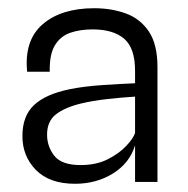

<svg xmlns="http://www.w3.org/2000/svg" viewBox="-20 -762 457 467"><path d="M162.5 -315Q100.5 -315 67.5 -348.5Q34.5 -382 34.5 -431Q34.5 -480 62.8 -506.5Q91 -533 149.5 -545Q184 -552 228 -555Q272 -558 308.5 -559.5V-590Q308.5 -645 282 -667.8Q255.5 -690.5 205 -690.5Q175.5 -690.5 151.5 -682.5Q127.5 -674.5 113.8 -652.2Q100 -630 101 -587.5H46Q38.5 -664 83.8 -703Q129 -742 209 -742Q250.5 -742 285.5 -729.5Q320.5 -717 341.8 -685.8Q363 -654.5 363 -599V-319.5H308.5V-408.5Q295.5 -365.5 255 -340.2Q214.5 -315 162.5 -315ZM176 -360.5Q214 -360.5 241.8 -374.5Q269.5 -388.5 286.8 -406.8Q304 -425 308.5 -438.5V-527Q276 -525 240.5 -521Q205 -517 176 -510Q137.5 -500.5 116 -483.8Q94.5 -467 94.5 -434.5Q94.5 -405.5 112.2 -383Q130 -360.5 176 -360.5Z"/></svg>

Font: Spline Sans Light
Style: Regular
Weight: 300
Designer: Eben Sorkin, Mirko Velimirovic
Foundry: Sorkin Type
Version: Version 1.000; ttfautohint (v1.8.3)